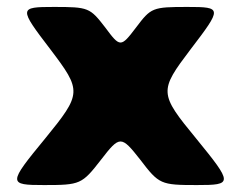

<svg xmlns="http://www.w3.org/2000/svg" viewBox="-20 -533 694 553"><path d="M545 -134C438 -264 438 -271 529 -391C620 -510 620 -513 520 -513C419 -513 415 -511 372 -454C328 -396 326 -396 283 -454C239 -511 235 -513 135 -513C34 -513 34 -510 125 -391C216 -271 216 -264 110 -134C3 -4 3 0 107 0C211 0 216 -2 271 -73C325 -143 329 -143 384 -73C438 -2 443 0 547 0C651 0 651 -4 545 -134Z"/></svg>

Font: Hussar Print
Style: Bold
Weight: 700
Foundry: Cannot Into Space Fonts
Version: Version 2.00